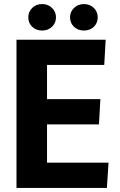

<svg xmlns="http://www.w3.org/2000/svg" viewBox="-20 -923 589 943"><path d="M61 -728H499L492 -604H211V-436H473L466 -312H211V-124H513L505 0H61ZM187 -773Q157 -773 138 -791.5Q119 -810 119 -838Q119 -865 138 -884Q157 -903 187 -903Q216 -903 235.5 -884Q255 -865 255 -838Q255 -810 235.5 -791.5Q216 -773 187 -773ZM392 -773Q363 -773 343.5 -791.5Q324 -810 324 -838Q324 -865 343.5 -884Q363 -903 392 -903Q422 -903 441 -884Q460 -865 460 -838Q460 -810 441 -791.5Q422 -773 392 -773Z"/></svg>

Font: Murecho SemiBold
Style: Regular
Weight: 600
Designer: Neil Summerour
Foundry: Positype
Version: Version 1.010; ttfautohint (v1.8.3)